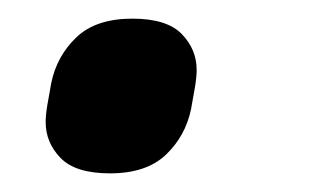

<svg xmlns="http://www.w3.org/2000/svg" viewBox="-20 -174 337 206"><path d="M98 12Q61 12 45 -4.5Q29 -21 29 -43Q29 -51 31 -62.5Q33 -74 35 -85Q41 -114 62 -134Q83 -154 122 -154Q159 -154 175 -137.5Q191 -121 191 -99Q191 -91 189 -79.5Q187 -68 185 -57Q179 -28 158 -8Q137 12 98 12Z"/></svg>

Font: IBM Plex Sans SmBld
Style: Italic
Weight: 600
Italic angle: -11°
Designer: Mike Abbink, Paul van der Laan, Pieter van Rosmalen
Foundry: Bold Monday
Version: Version 3.005